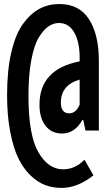

<svg xmlns="http://www.w3.org/2000/svg" viewBox="-20 -751 540 938"><path d="M280.3 167Q238.3 167 201.2 153.3Q164.1 139.6 129.4 106.4Q94.7 73.2 69.8 22.5Q44.9 -28.3 29.8 -107.4Q14.6 -186.5 14.6 -286.1Q14.6 -408.2 35.6 -497.1Q56.6 -585.9 93.3 -635.7Q129.9 -685.5 173.8 -708.5Q217.8 -731.4 269.5 -731.4Q367.2 -731.4 415 -656.7Q462.9 -582 462.9 -455.1V-113.3H397.5L386.7 -165H382.8Q344.7 -98.6 283.2 -98.6Q232.4 -98.6 202.6 -136.2Q172.9 -173.8 172.9 -239.3Q172.9 -413.1 369.1 -451.2V-469.7Q369.1 -545.9 342.8 -592.3Q316.4 -638.7 267.6 -638.7Q241.2 -638.7 216.8 -622.1Q192.4 -605.5 169.4 -567.9Q146.5 -530.3 132.8 -457Q119.1 -383.8 119.1 -282.2Q119.1 -90.8 167.5 -7.3Q215.8 76.2 288.1 76.2Q347.7 76.2 392.6 29.3L436.5 105.5Q359.4 167 280.3 167ZM318.4 -197.3Q350.6 -197.3 369.1 -239.3V-362.3Q277.3 -335 277.3 -250Q277.3 -197.3 318.4 -197.3Z"/></svg>

Font: GenEi Gothic M Regular
Style: Bold
Weight: 700
Designer: o_tamon (Modified); [Source Han Sans]
Ryoko NISHIZUKA  (kana & ideographs); Paul D. Hunt (Latin, Greek & Cyrillic); Wenl
Version: Version 1.1a;Original Version 1.004